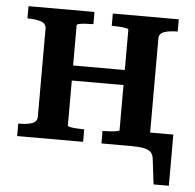

<svg xmlns="http://www.w3.org/2000/svg" viewBox="-49 -559 763 751"><g transform="rotate(5 332.5 -184.0)"><path d="M107 -83V-428Q107 -448 86.5 -455Q66 -462 35 -462H33V-510H292V-462H290Q277 -462 262 -461Q247 -460 237 -458Q227 -456 227 -452V-58Q227 -55 237 -53Q247 -51 262 -50Q277 -49 290 -49H292V0H33V-49H35Q66 -49 86.5 -55.5Q107 -62 107 -83ZM430 -58V-452Q430 -456 419 -458Q408 -460 393 -461Q378 -462 366 -462H364V-510H623V-462H622Q591 -462 570.5 -455Q550 -448 550 -428V0H364V-49H366Q378 -49 393 -50Q408 -51 419 -53Q430 -55 430 -58ZM187 -235V-294H479V-235ZM437 0V-59H641V142H581L569 43Q567 25 557.5 16Q548 7 528.5 3.5Q509 0 478 0Z"/></g></svg>

Font: Roboto Serif 36pt Medium
Style: Regular
Weight: 500
Designer: Greg Gazdowicz
Foundry: Commercial Type
Version: Version 1.008